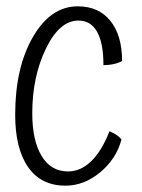

<svg xmlns="http://www.w3.org/2000/svg" viewBox="-20 -561 448 607"><path d="M366 -368Q352 -361 337.5 -358Q323 -355 307 -355Q307 -425 287 -460.5Q267 -496 228 -496Q168 -496 125 -407Q82 -318 82 -203Q82 -117 111.5 -68Q141 -19 195 -19Q235 -19 268.5 -51.5Q302 -84 326 -146Q338 -141 347.5 -135Q357 -129 364 -120Q348 -59 297 -16.5Q246 26 187 26Q110 26 69 -32.5Q28 -91 28 -198Q28 -347 84 -444Q140 -541 226 -541Q292 -541 329 -495Q366 -449 366 -368Z"/></svg>

Font: Atma Light
Style: Regular
Weight: 300
Designer: Gregori Vincens, Jeremie Hornus, Riccardo Olocco, Yoann Minet.
Foundry: black foundry
Version: Version 1.102;PS 1.100;hotconv 1.0.86;makeotf.lib2.5.63406